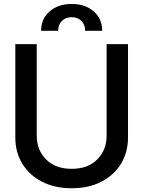

<svg xmlns="http://www.w3.org/2000/svg" viewBox="-20 -954 735 985"><path d="M526.9 -727.5H636.7V-249Q636.7 -172.9 600.8 -114Q564.9 -55.2 500 -21.7Q435.1 11.7 347.7 11.7Q260.7 11.7 195.6 -21.7Q130.4 -55.2 94.5 -114Q58.6 -172.9 58.6 -249V-727.5H168.5V-257.8Q168.5 -184.1 216.6 -136Q264.6 -87.9 347.7 -87.9Q430.7 -87.9 478.8 -136Q526.9 -184.1 526.9 -257.8ZM190.9 -795.9Q190.9 -857.4 234.4 -895.5Q277.8 -933.6 347.7 -933.6Q417.5 -933.6 460.9 -895.5Q504.4 -857.4 504.4 -795.9H417Q417 -827.1 397.9 -846.4Q378.9 -865.7 347.7 -865.7Q316.4 -865.7 297.4 -846.4Q278.3 -827.1 278.3 -795.9Z"/></svg>

Font: Inter Tight Medium
Style: Regular
Weight: 500
Designer: Rasmus Andersson
Foundry: rsms
Version: Version 3.004; ttfautohint (v1.8.4.7-5d5b)